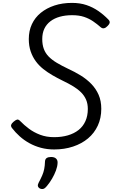

<svg xmlns="http://www.w3.org/2000/svg" viewBox="-20 -1014 791 1327"><path d="M354 19Q306 19 263 7.5Q220 -4 183 -24.5Q146 -45 116 -72Q86 -99 63 -129Q54 -141 57 -151Q60 -161 73 -172Q88 -185 98 -187.5Q108 -190 121 -176Q146 -150 180 -124.5Q214 -99 257.5 -82.5Q301 -66 354 -66Q406 -66 449 -78.5Q492 -91 523 -115.5Q554 -140 570.5 -177Q587 -214 587 -261Q587 -297 575 -325Q563 -353 540.5 -375.5Q518 -398 486 -417.5Q454 -437 412 -457Q377 -474 342.5 -494Q308 -514 278.5 -537.5Q249 -561 227 -591Q205 -621 192 -659Q179 -697 179 -744Q179 -801 200.5 -847Q222 -893 262 -925.5Q302 -958 356.5 -976Q411 -994 478 -994Q533 -994 577.5 -979Q622 -964 659.5 -938Q697 -912 729 -879Q740 -868 738 -857Q736 -846 723 -834Q712 -822 700 -819Q688 -816 677 -825Q651 -848 623 -867Q595 -886 560.5 -897.5Q526 -909 478 -909Q432 -909 394 -898.5Q356 -888 328.5 -867Q301 -846 286.5 -815.5Q272 -785 272 -744Q272 -705 283 -675.5Q294 -646 316.5 -623Q339 -600 372.5 -580Q406 -560 450 -539Q496 -518 537.5 -492.5Q579 -467 611 -434Q643 -401 661.5 -359Q680 -317 680 -262Q680 -198 656 -146Q632 -94 588.5 -57.5Q545 -21 485 -1Q425 19 354 19ZM256 289Q244 282 242 272Q240 262 247 249Q262 221 271.5 199Q281 177 285.5 154.5Q290 132 291 102Q292 85 303 78Q314 71 333 71Q356 71 367.5 82Q379 93 378 112Q377 137 366.5 165Q356 193 340 220.5Q324 248 304 272Q292 287 281 291Q270 295 256 289Z"/></svg>

Font: Playwrite DE VA
Style: Regular
Weight: 400
Designer: Veronika Burian, José Scaglione
Foundry: TypeTogether
Version: Version 1.002